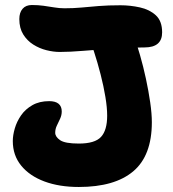

<svg xmlns="http://www.w3.org/2000/svg" viewBox="-20 -733 688 765"><path d="M294 12Q216 12 157 -10Q98 -32 64.5 -73Q31 -114 31 -171Q31 -194 39 -221.5Q47 -249 64 -273.5Q81 -298 109 -314Q137 -330 176 -330Q201 -330 213.5 -319.5Q226 -309 226 -289Q226 -274 219.5 -260Q213 -246 206.5 -232.5Q200 -219 200 -204Q200 -188 219.5 -174.5Q239 -161 294 -161Q358 -161 382.5 -187.5Q407 -214 407 -272Q407 -304 400 -346.5Q393 -389 381 -436Q369 -483 354.5 -527.5Q340 -572 325 -607Q315 -635 331.5 -655.5Q348 -676 373 -676Q429 -675 462 -657.5Q495 -640 513 -591Q525 -558 538 -513Q551 -468 561.5 -419Q572 -370 578.5 -325Q585 -280 585 -246Q585 -113 511 -50.5Q437 12 294 12ZM218 -526Q193 -526 165 -533Q137 -540 112.5 -555.5Q88 -571 72.5 -596Q57 -621 57 -657Q57 -683 70 -698Q83 -713 107 -713Q132 -713 153.5 -710Q175 -707 196 -703.5Q217 -700 237 -700Q273 -700 305 -703Q337 -706 373.5 -709Q410 -712 460 -712Q499 -712 537.5 -703.5Q576 -695 601 -672Q626 -649 626 -604Q626 -544 556 -544Q491 -544 428.5 -539.5Q366 -535 312 -530.5Q258 -526 218 -526Z"/></svg>

Font: Shantell Sans ExtraBold
Style: Regular
Weight: 800
Designer: Stephen Nixon, Anya Danilova, Shantell Martin
Foundry: Arrow Type
Version: Version 1.011;[c5ecc13dd]